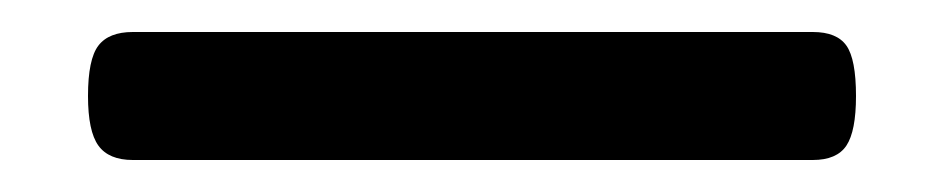

<svg xmlns="http://www.w3.org/2000/svg" viewBox="-20 36 590 120"><path d="M63 136Q48 136 41.5 127Q35 118 35 96Q35 73 41.5 64.5Q48 56 63 56H488Q503 56 509 64.5Q515 73 515 96Q515 118 509 127Q503 136 488 136Z"/></svg>

Font: Playwrite ES
Style: Regular
Weight: 400
Designer: Veronika Burian, José Scaglione
Foundry: TypeTogether
Version: Version 1.002